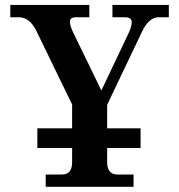

<svg xmlns="http://www.w3.org/2000/svg" viewBox="-20 -508 712 763"><path d="M538.6 80.1H128.4V2H538.6ZM510.7 234.4H161.6V185.5H226.1Q266.6 185.5 266.6 136.7V-92.8L124 -386.2Q97.7 -439.5 54.2 -439.5H21V-488.3H335V-439.5H283.2Q257.8 -439.5 257.8 -421.9Q257.8 -406.2 270.5 -379.4L382.8 -148.4L491.2 -376.5Q503.4 -401.9 503.4 -420.4Q503.4 -439.5 476.6 -439.5H426.8V-488.3H650.9V-439.5H610.8Q572.3 -439.5 545.4 -384.3L405.8 -91.3V136.7Q405.8 185.5 446.8 185.5H510.7Z"/></svg>

Font: Munson
Style: Bold
Weight: 700
Designer: Paul James MIller
Foundry: High-Logic / Made with FontCreator
Version: Version 2.10;May 5, 2019;FontCreator 11.5.0.2430 64-bit